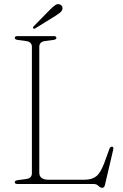

<svg xmlns="http://www.w3.org/2000/svg" viewBox="-20 -871 582 909"><path d="M233 -682 192 -676.5Q166 -672.5 166 -649V-53.5Q166 -20 211 -20H378.5Q415 -20 435.8 -36.5Q456.5 -53 474 -100L498 -166.5Q502.5 -177.5 510 -176.5Q519 -176 516 -162.5L476.5 6Q473.5 18 464 18Q454.5 18 446 9Q437.5 0 422 0H62Q50 0 50 -8.5Q50 -16 63.5 -18L104.5 -23.5Q131 -27.5 131 -51V-649Q131 -672.5 104.5 -676.5L63.5 -682Q50 -684 50 -691.5Q50 -700 62 -700H235Q247 -700 247 -691.5Q247 -684 233 -682ZM217 -825.5Q231 -839.5 241.2 -846.5Q251.5 -853.5 261.5 -850.5Q270 -848 273.8 -840.8Q277.5 -833.5 275 -826Q272 -817 263.5 -810.5Q255 -804 243.5 -796.5L146.5 -736.5Q141 -733 137.5 -737Q134 -740.5 140 -747Z"/></svg>

Font: Fraunces 72pt S050 Thin
Style: Regular
Weight: 100
Version: Version 1.000; ttfautohint (v1.8.3)